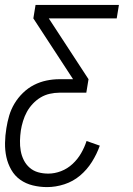

<svg xmlns="http://www.w3.org/2000/svg" viewBox="-21 -540 541 783"><path d="M171 223Q141 223 112.5 216Q84 209 61.5 193Q39 177 25 152.5Q11 128 5 100.5Q-1 73 -0.5 43Q0 13 5 -17Q9 -43 16.5 -68.5Q24 -94 38 -117.5Q52 -141 72.5 -161Q93 -181 117.5 -193.5Q142 -206 168.5 -211.5Q195 -217 221 -217H277L115 -465L124 -520H464L455 -465H178L340 -217L331 -162H221Q202 -162 182 -157.5Q162 -153 144.5 -142.5Q127 -132 112.5 -116.5Q98 -101 88.5 -83.5Q79 -66 73 -46.5Q67 -27 64 -8Q61 13 60.5 34Q60 55 63.5 75Q67 95 76 113Q85 131 100 144Q115 157 134.5 162.5Q154 168 176 168Q202 168 228 158Q254 148 275 128.5Q296 109 310 84.5Q324 60 332 35L386 54Q374 88 354 120Q334 152 305.5 176Q277 200 241.5 211.5Q206 223 171 223Z"/></svg>

Font: Iosevka Light
Style: Italic
Weight: 300
Italic angle: -9°
Monospace: yes
Designer: Belleve Invis
Foundry: Belleve Invis
Version: Version 32.5.0; ttfautohint (v1.8.4)